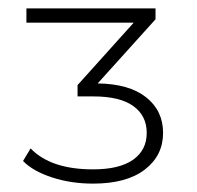

<svg xmlns="http://www.w3.org/2000/svg" viewBox="-20 -762 470 458"><path d="M213 -563Q288 -562 328.5 -530Q369 -498 369 -445Q369 -391 325.5 -357.5Q282 -324 202 -324Q149 -324 103.5 -339Q58 -354 35 -378L53 -408Q101 -358 202 -358Q265 -358 297.5 -381Q330 -404 330 -445Q330 -486 298 -509Q266 -532 203 -532H165V-559L299 -708H43V-742H351V-716Z"/></svg>

Font: mBank Light
Style: Regular
Weight: 300
Designer: Julieta Ulanovsky
Foundry: Julieta Ulanovsky
Version: Version 7.200;PS 007.200;hotconv 1.0.88;makeotf.lib2.5.64775